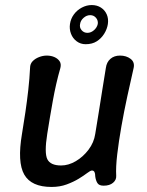

<svg xmlns="http://www.w3.org/2000/svg" viewBox="-20 -730 580 760"><path d="M440 -34Q441 -18 427.5 -6.5Q414 5 390 5Q372 5 365.5 -5.5Q359 -16 357 -32Q357 -43 354 -49Q351 -55 344 -55Q338 -55 325 -45Q312 -35 291.5 -22.5Q271 -10 244 0Q217 10 184 10Q104 10 76 -39Q48 -88 67 -200Q74 -242 80.5 -286Q87 -330 92 -374.5Q97 -419 99 -461Q99 -477 109 -487.5Q119 -498 134.5 -504Q150 -510 165 -510Q182 -510 195.5 -504Q209 -498 216 -487.5Q223 -477 219 -461Q210 -430 202.5 -397Q195 -364 189 -330.5Q183 -297 177.5 -264.5Q172 -232 167 -200Q155 -124 167.5 -99.5Q180 -75 222 -75Q251 -75 280 -92Q309 -109 330.5 -137.5Q352 -166 357 -200Q364 -242 371 -286Q378 -330 385 -374.5Q392 -419 399 -461Q402 -484 417 -497Q432 -510 455 -510Q480 -510 497 -497Q514 -484 509 -461Q497 -409 484 -349Q471 -289 460.5 -229.5Q450 -170 444 -119Q438 -68 440 -34ZM257 -635Q260 -656 272.5 -673Q285 -690 304 -700Q323 -710 343 -710Q364 -710 379.5 -700Q395 -690 402.5 -673Q410 -656 407 -635Q404 -615 392.5 -596.5Q381 -578 363 -566.5Q345 -555 319 -555Q299 -555 283.5 -566.5Q268 -578 261 -596.5Q254 -615 257 -635ZM297 -635Q294 -621 303 -610.5Q312 -600 326 -600Q340 -600 352 -610.5Q364 -621 367 -635Q369 -649 360 -659.5Q351 -670 337 -670Q323 -670 311 -659.5Q299 -649 297 -635Z"/></svg>

Font: Winky Sans
Style: Italic
Weight: 400
Italic angle: -8.97852°
Designer: Simon Atzbach
Foundry: typofactur
Version: Version 1.205